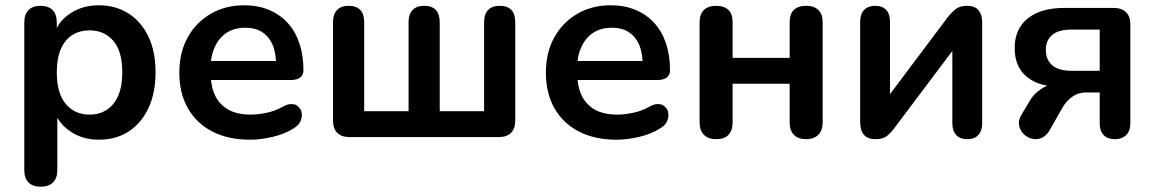

<svg xmlns="http://www.w3.org/2000/svg" viewBox="-20 -519 4371 727"><path d="M319 -85Q356 -85 384 -103Q412 -121 427.5 -156.5Q443 -192 443 -245Q443 -325 409 -364.5Q375 -404 319 -404Q282 -404 254 -386.5Q226 -369 210.5 -333.5Q195 -298 195 -245Q195 -166 229 -125.5Q263 -85 319 -85ZM134 188Q104 188 88 172Q72 156 72 125V-434Q72 -465 88 -481Q104 -497 133 -497Q163 -497 179 -481Q195 -465 195 -434V-413Q212 -446 246 -468Q292 -499 354 -499Q418 -499 466.5 -468Q515 -437 542 -380.5Q569 -324 569 -245Q569 -167 542 -109.5Q515 -52 467 -21Q419 10 354 10Q293 10 247 -21Q215 -42 197 -73V125Q197 156 180.5 172Q164 188 134 188Z M927 10Q844 10 784 -21Q724 -52 691.5 -109Q659 -166 659 -244Q659 -320 690.5 -377Q722 -434 777.5 -466.5Q833 -499 904 -499Q956 -499 997.5 -482Q1039 -465 1068.5 -433Q1098 -401 1113.5 -355.5Q1129 -310 1129 -253Q1129 -235 1116.5 -225.5Q1104 -216 1081 -216H779Q785 -158 816 -126Q854 -85 929 -85Q955 -85 987.5 -91.5Q1020 -98 1049 -114Q1068 -125 1082 -125Q1084 -125 1093 -124Q1102 -123 1111.5 -113Q1121 -103 1122 -94Q1123 -85 1123 -82Q1123 -71 1116.5 -57.5Q1110 -44 1092 -33Q1057 -11 1011.5 -0.5Q966 10 927 10ZM1012 -350Q998 -381 972.5 -397.5Q947 -414 909 -414Q867 -414 837.5 -394.5Q808 -375 793 -340Q782 -317 779 -288H1025Q1023 -324 1012 -350Z M1303 0Q1273 0 1257 -16Q1241 -32 1241 -62V-434Q1241 -466 1256.5 -481.5Q1272 -497 1300 -497Q1329 -497 1344 -481.5Q1359 -466 1359 -434V-98H1527V-434Q1527 -466 1542.5 -481.5Q1558 -497 1586 -497Q1615 -497 1630 -481.5Q1645 -466 1645 -434V-98H1813V-434Q1813 -466 1828.5 -481.5Q1844 -497 1872 -497Q1901 -497 1916 -481.5Q1931 -466 1931 -434V-62Q1931 -32 1915 -16Q1899 0 1869 0Z M2315 10Q2232 10 2172 -21Q2112 -52 2079.5 -109Q2047 -166 2047 -244Q2047 -320 2078.5 -377Q2110 -434 2165.5 -466.5Q2221 -499 2292 -499Q2344 -499 2385.5 -482Q2427 -465 2456.5 -433Q2486 -401 2501.5 -355.5Q2517 -310 2517 -253Q2517 -235 2504.5 -225.5Q2492 -216 2469 -216H2167Q2173 -158 2204 -126Q2242 -85 2317 -85Q2343 -85 2375.5 -91.5Q2408 -98 2437 -114Q2456 -125 2470 -125Q2472 -125 2481 -124Q2490 -123 2499.5 -113Q2509 -103 2510 -94Q2511 -85 2511 -82Q2511 -71 2504.5 -57.5Q2498 -44 2480 -33Q2445 -11 2399.5 -0.5Q2354 10 2315 10ZM2400 -350Q2386 -381 2360.5 -397.5Q2335 -414 2297 -414Q2255 -414 2225.5 -394.5Q2196 -375 2181 -340Q2170 -317 2167 -288H2413Q2411 -324 2400 -350Z M2692 8Q2662 8 2645.5 -8.5Q2629 -25 2629 -56V-434Q2629 -466 2645.5 -481.5Q2662 -497 2692 -497Q2722 -497 2738 -481.5Q2754 -466 2754 -434V-300H2970V-434Q2970 -466 2986 -481.5Q3002 -497 3032 -497Q3062 -497 3078.5 -481.5Q3095 -466 3095 -434V-56Q3095 -25 3078.5 -8.5Q3062 8 3032 8Q3002 8 2986 -8.5Q2970 -25 2970 -56V-202H2754V-56Q2754 -25 2738.5 -8.5Q2723 8 2692 8Z M3295 8Q3276 8 3263 1Q3250 -6 3243.5 -21Q3237 -36 3237 -59V-437Q3237 -466 3252 -481.5Q3267 -497 3294 -497Q3321 -497 3335.5 -481.5Q3350 -466 3350 -437V-128H3324L3571 -457Q3582 -471 3598 -484Q3614 -497 3642 -497Q3661 -497 3673.5 -490Q3686 -483 3692.5 -468.5Q3699 -454 3699 -431V-52Q3699 -24 3684.5 -8Q3670 8 3643 8Q3615 8 3600.5 -8Q3586 -24 3586 -52V-362H3613L3365 -32Q3355 -18 3339.5 -5Q3324 8 3295 8Z M4202 8Q4174 8 4159 -7.5Q4144 -23 4144 -51V-169H4092Q4063 -169 4040.5 -153Q4018 -137 4004 -113L3955 -27Q3942 -4 3923.5 3.5Q3905 11 3886.5 6Q3868 1 3855 -12.5Q3842 -26 3838.5 -45Q3835 -64 3848 -85L3879 -137Q3894 -163 3922 -182Q3950 -201 3980 -201H4000V-190Q3914 -190 3868 -228Q3822 -266 3822 -337Q3822 -384 3843.5 -418Q3865 -452 3907 -470.5Q3949 -489 4011 -489H4197Q4227 -489 4243.5 -473Q4260 -457 4260 -427V-51Q4260 -23 4244 -7.5Q4228 8 4202 8ZM4037 -251H4144V-407H4037Q3988 -407 3964 -386.5Q3940 -366 3940 -330Q3940 -293 3964 -272Q3988 -251 4037 -251Z"/></svg>

Font: Nunito
Style: Bold
Weight: 700
Designer: Vernon Adams
Foundry: Vernon Adams
Version: Version 3.602